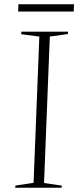

<svg xmlns="http://www.w3.org/2000/svg" viewBox="-20 -878 366 898"><path d="M164 -707 79 -718 80 -730H298V-719L213 -707L186 -22L269 -10L268 0H51L52 -10L137 -23ZM66 -858H326L325 -824H65Z"/></svg>

Font: Literata 72pt ExtraLight
Style: Italic
Weight: 200
Italic angle: -2°
Designer: Latin by Veronika Burian and Jose Scaglione. Greek by Irene Vlachou. Cyrillic by Vera Evstafieva
Foundry: TypeTogether
Version: Version 3.002